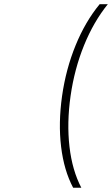

<svg xmlns="http://www.w3.org/2000/svg" viewBox="-20 -762 529 906"><path d="M272.9 -309.1Q291 -436 336.7 -547.9Q382.3 -659.7 450.2 -742.2H488.8Q421.9 -659.7 376.5 -547.9Q331.1 -436 313 -309.1Q294.9 -181.6 307.9 -69.8Q320.8 42 363.8 124H325.2Q281.7 42 268.3 -69.8Q254.9 -181.6 272.9 -309.1Z"/></svg>

Font: Trueno UltraLight
Style: Italic
Weight: 250
Designer: Julieta Ulanovsky
Foundry: Julieta Ulanovsky
Version: Version 3.001b | FøM Fix